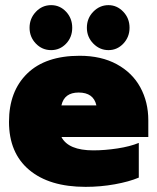

<svg xmlns="http://www.w3.org/2000/svg" viewBox="-20 -712 612 747"><path d="M95 -604Q95 -640 119.5 -666Q144 -692 179 -692Q213 -692 237 -666.5Q261 -641 261 -604Q261 -567 237 -542Q213 -517 179 -517Q144 -517 119.5 -542.5Q95 -568 95 -604ZM318 -604Q318 -641 343 -666.5Q368 -692 402 -692Q435 -692 459.5 -666.5Q484 -641 484 -604Q484 -568 460 -542.5Q436 -517 402 -517Q368 -517 343 -542.5Q318 -568 318 -604ZM15 -238Q15 -357 86 -426Q157 -495 290 -495Q374 -495 434.5 -462Q495 -429 526 -372Q557 -315 557 -244V-179H219Q246 -127 343 -127Q388 -127 437 -134.5Q486 -142 520 -156V-21Q482 -5 426.5 5Q371 15 313 15Q172 15 93.5 -51Q15 -117 15 -238ZM355 -302Q344 -352 286 -352Q230 -352 219 -302Z"/></svg>

Font: Readiness Black
Style: Regular
Weight: 900
Designer: Katatrad Team
Foundry: CadsonDemak
Version: Version 1.00;April 23, 2019;FontCreator 11.5.0.2425 64-bit; 